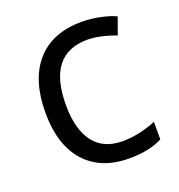

<svg xmlns="http://www.w3.org/2000/svg" viewBox="-106 -635 688 736"><g transform="rotate(-20 238.0 -267.5)"><path d="M299.8 9.8Q183.6 9.8 119.9 -61.8Q56.2 -133.3 56.2 -264.2Q56.2 -398.4 120.8 -471.7Q185.5 -544.9 305.2 -544.9Q343.8 -544.9 382.3 -536.6Q420.9 -528.3 442.9 -517.1L418 -448.2Q391.1 -459 359.4 -466.1Q327.6 -473.1 303.2 -473.1Q140.1 -473.1 140.1 -265.1Q140.1 -166.5 179.9 -113.8Q219.7 -61 297.9 -61Q364.7 -61 435.1 -89.8V-18.1Q381.3 9.8 299.8 9.8Z"/></g></svg>

Font: f04975060
Style: Regular
Weight: 400
Foundry: Ascender Corporation
Version: Version 1.10